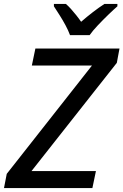

<svg xmlns="http://www.w3.org/2000/svg" viewBox="-35 -962 631 982"><path d="M-14.6 0 -0.5 -72.8 435.5 -627H127.9L146 -713.9H576.2L562.5 -640.6L126 -86.9H455.6L437.5 0ZM323.2 -782.2Q314 -807.1 299.6 -833.7Q285.2 -860.4 269.3 -885.3Q253.4 -910.2 240.7 -929.7V-941.9H301.8Q314.5 -931.2 327.9 -916.3Q341.3 -901.4 354.7 -884.5Q368.2 -867.7 379.9 -850.6Q410.2 -877 440.7 -900.4Q471.2 -923.8 499 -941.9H565.4V-929.7Q546.9 -913.6 519.5 -887.2Q492.2 -860.8 465.6 -832.8Q439 -804.7 423.3 -782.2Z"/></svg>

Font: Open Sans Medium
Style: Italic
Weight: 500
Italic angle: -12°
Designer: Monotype Design Team
Foundry: Monotype Imaging Inc.
Version: Version 3.000